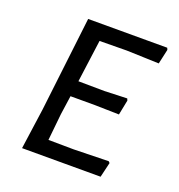

<svg xmlns="http://www.w3.org/2000/svg" viewBox="-98 -581 618 664"><g transform="rotate(20 211.0 -249.0)"><path d="M179 -440 158 -284 254 -283 337 -286 340 -279 329 -224 240 -226H150L140 -156L130 -58L223 -57L351 -60L356 -55L343 0H54L75 -150L116 -498H407L410 -491L398 -437L279 -441Z"/></g></svg>

Font: Alegreya Sans SC
Style: Italic
Weight: 400
Italic angle: -7°
Designer: Juan Pablo del Peral
Foundry: Huerta Tipografica
Version: Version 2.008; ttfautohint (v1.6)